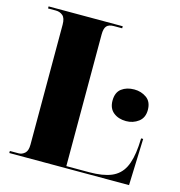

<svg xmlns="http://www.w3.org/2000/svg" viewBox="-106 -809 848 903"><g transform="rotate(15 318.0 -357.0)"><path d="M20 0V-10H63Q79 -10 92.5 -22Q106 -34 106 -64V-648Q106 -680 92 -692Q78 -704 58 -704H20V-714H381V-704H341Q316 -704 305.5 -692Q295 -680 295 -651V-10H406Q473 -10 513.5 -27Q554 -44 574 -83Q594 -122 599 -189L601 -227H611L603 0ZM511 -287Q474 -287 449.5 -306.5Q425 -326 425 -364Q425 -404 449.5 -422.5Q474 -441 511 -441Q545 -441 571 -422.5Q597 -404 597 -364Q597 -326 571 -306.5Q545 -287 511 -287Z"/></g></svg>

Font: Noto Serif Display SemiCondensed Black
Style: Regular
Weight: 900
Width: 4
Designer: Monotype Design Team
Foundry: Monotype Imaging Inc.
Version: Version 2.009